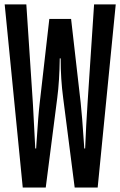

<svg xmlns="http://www.w3.org/2000/svg" viewBox="-20 -805 540 861"><path d="M1 -785.2H98.1L127 -348.1L127.9 -334Q134.8 -214.8 138.2 -139.2H142.1L143.6 -163.6Q151.9 -292.5 158.2 -344.2L201.2 -720.2H298.8L341.8 -344.2Q347.7 -292.5 356.9 -155.3L357.9 -139.2H361.8Q365.7 -239.3 373 -348.1L401.9 -785.2H499L418 36.1H314.9L263.2 -366.2Q252 -449.7 252 -543H248Q246.6 -440.9 236.8 -366.2L185.1 36.1H82Z"/></svg>

Font: BIZ UDGothic
Style: Bold
Weight: 700
Monospace: yes
Designer: TypeBank Co., Ltd.
Foundry: Morisawa Inc.
Version: Version 1.05